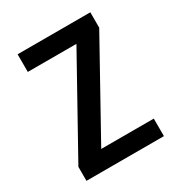

<svg xmlns="http://www.w3.org/2000/svg" viewBox="-136 -629 665 718"><g transform="rotate(-30 197.0 -269.5)"><path d="M364.7 0H30.3V-60.5L253.9 -462.4H43.9V-538.6H357.9V-472.2L137.7 -75.7H364.7Z"/></g></svg>

Font: Open Sans SemiCondensed Medium
Style: Regular
Weight: 500
Width: 4
Designer: Monotype Design Team
Foundry: Monotype Imaging Inc.
Version: Version 3.000